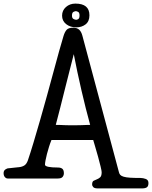

<svg xmlns="http://www.w3.org/2000/svg" viewBox="-48 -992 845 1067"><path d="M449 -907Q449 -873 427.5 -856.5Q406 -840 376 -840Q342 -840 319.5 -858Q297 -876 297 -905Q297 -934 318.5 -953Q340 -972 371 -972Q449 -972 449 -907ZM373 -930Q369 -930 360.5 -926Q352 -922 352 -905Q352 -891 360.5 -886.5Q369 -882 376 -882Q381 -882 387.5 -886.5Q394 -891 394 -906Q394 -922 386 -926Q378 -930 373 -930ZM613 -35Q615 -26 620.5 -20Q626 -14 639 -10Q652 -6 674.5 -4.5Q697 -3 733 -3Q747 -3 762 2.5Q777 8 777 25Q777 43 768 49Q759 55 742 55H495Q477 55 470.5 48Q464 41 464 33Q464 17 472.5 12.5Q481 8 490.5 4.5Q500 1 508.5 -6.5Q517 -14 517 -35Q517 -42 511 -67Q505 -92 497 -121Q489 -150 481 -176.5Q473 -203 470 -214H238Q231 -197 224.5 -176.5Q218 -156 213 -136.5Q208 -117 205 -101Q202 -85 202 -77Q202 -69 220.5 -65Q239 -61 274 -61Q290 -61 298.5 -54Q307 -47 307 -29Q307 -18 300 -9Q293 0 273 0H-5Q-14 0 -21 -8Q-28 -16 -28 -30Q-28 -43 -18.5 -50Q-9 -57 1 -57Q3 -57 11 -58Q19 -59 29 -60Q39 -61 47.5 -62Q56 -63 58 -63Q76 -65 88 -73Q100 -81 107 -101Q121 -142 138.5 -200.5Q156 -259 175 -325Q194 -391 213 -460Q232 -529 249 -592Q266 -655 280.5 -707.5Q295 -760 305 -792Q312 -815 322.5 -826.5Q333 -838 359 -838Q380 -838 392 -827Q404 -816 410 -793ZM362 -691Q355 -664 342.5 -614.5Q330 -565 315.5 -508Q301 -451 287 -394.5Q273 -338 262 -298Q277 -298 288.5 -297.5Q300 -297 310 -296.5Q320 -296 331.5 -296Q343 -296 358 -296Q367 -296 379.5 -296Q392 -296 405.5 -296.5Q419 -297 431.5 -297.5Q444 -298 453 -298Q441 -342 428.5 -391Q416 -440 404.5 -490.5Q393 -541 382 -592Q371 -643 362 -691Z"/></svg>

Font: Life Savers ExtraBold
Style: Regular
Weight: 800
Designer: Pablo Impallari, Rodrigo Fuenzalida, Brenda Gallo
Foundry: Pablo Impallari, Rodrigo Fuenzalida, Brenda Gallo
Version: Version 3.001; ttfautohint (v0.95) -l 8 -r 50 -G 200 -x 14 -